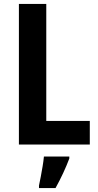

<svg xmlns="http://www.w3.org/2000/svg" viewBox="-20 -785 497 975"><path d="M76 -51V-765H215V-171H436V-51ZM332 20Q304 94 262 170H178V157Q182 139 187 112.5Q192 86 196.5 59Q201 32 203 10H332Z"/></svg>

Font: Noto Sans Tamil UI Condensed
Style: Bold
Weight: 700
Width: 3
Designer: Jelle Bosma - Monotype Design Team
Foundry: Monotype Imaging Inc.
Version: Version 2.004; ttfautohint (v1.8.4.7-5d5b)